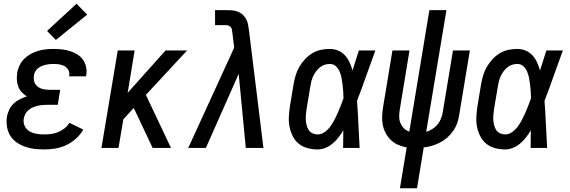

<svg xmlns="http://www.w3.org/2000/svg" viewBox="-20 -789 3040 1024"><path d="M217 8Q190 8 163.5 5Q137 2 112.5 -7Q88 -16 67.5 -30.5Q47 -45 34 -66.5Q21 -88 17 -114.5Q13 -141 17 -168Q21 -186 29.5 -204.5Q38 -223 53 -237Q68 -251 86.5 -260Q105 -269 123 -275Q108 -284 96 -297Q84 -310 77.5 -327Q71 -344 70 -362.5Q69 -381 72 -401Q75 -421 84.5 -440.5Q94 -460 109.5 -475.5Q125 -491 144.5 -501.5Q164 -512 184.5 -518Q205 -524 225.5 -526Q246 -528 266 -528Q289 -528 311 -525.5Q333 -523 353.5 -516.5Q374 -510 392 -499Q410 -488 422 -471Q434 -454 439 -432.5Q444 -411 440 -388Q440 -387 439.5 -385Q439 -383 439 -382H349Q349 -382 349 -383Q349 -384 349 -385Q352 -401 345 -414.5Q338 -428 325.5 -435.5Q313 -443 297.5 -445.5Q282 -448 266 -448Q255 -448 244.5 -447Q234 -446 223 -443.5Q212 -441 201.5 -436.5Q191 -432 182 -424.5Q173 -417 167.5 -407Q162 -397 161 -386Q158 -369 163 -353Q168 -337 181 -327Q194 -317 211 -313.5Q228 -310 245 -310H301L288 -230H232Q219 -230 206.5 -229Q194 -228 181 -225Q168 -222 155.5 -216.5Q143 -211 132.5 -202.5Q122 -194 115.5 -182Q109 -170 107 -157Q103 -136 111.5 -117.5Q120 -99 137 -89Q154 -79 174.5 -75.5Q195 -72 217 -72Q235 -72 253.5 -74.5Q272 -77 290 -84.5Q308 -92 324 -104.5Q340 -117 350 -134L424 -98Q409 -71 385 -49.5Q361 -28 333 -15Q305 -2 275.5 3Q246 8 217 8ZM278 -576 231 -624 388 -769 445 -711Z M521 0 608 -520H698L661 -294L863 -520H978L758 -283L892 0H794L703 -193L693 -213L638 -153L612 0Z M984 0 1229 -535 1219 -617Q1218 -625 1216.5 -632.5Q1215 -640 1210 -645.5Q1205 -651 1197.5 -653Q1190 -655 1182 -655H1127V-735H1182Q1199 -735 1215.5 -734Q1232 -733 1247 -727.5Q1262 -722 1273.5 -711.5Q1285 -701 1292.5 -687.5Q1300 -674 1303 -658Q1306 -642 1308 -626L1385 0H1291L1253 -395L1078 0Z M1675 8Q1647 8 1620.5 1Q1594 -6 1574 -22Q1554 -38 1542 -61.5Q1530 -85 1524.5 -111Q1519 -137 1520.5 -165Q1522 -193 1526 -221L1546 -341Q1550 -364 1557 -387.5Q1564 -411 1576.5 -432.5Q1589 -454 1606.5 -473Q1624 -492 1645.5 -505Q1667 -518 1691 -523Q1715 -528 1739 -528Q1763 -528 1784 -519Q1805 -510 1820 -493.5Q1835 -477 1844.5 -456Q1854 -435 1860 -413Q1869 -440 1877 -466.5Q1885 -493 1894 -520H1982Q1957 -453 1933.5 -385.5Q1910 -318 1884 -251Q1889 -188 1891.5 -125.5Q1894 -63 1898 0H1810Q1810 -23 1810.5 -46.5Q1811 -70 1811 -94Q1800 -75 1786 -57Q1772 -39 1754.5 -24Q1737 -9 1716 -0.5Q1695 8 1675 8ZM1675 -72Q1694 -72 1712 -85Q1730 -98 1742.5 -115.5Q1755 -133 1764.5 -151.5Q1774 -170 1782.5 -189Q1791 -208 1798 -227Q1805 -246 1812 -265Q1812 -284 1810.5 -302Q1809 -320 1807 -338Q1805 -356 1801.5 -374Q1798 -392 1791 -408Q1784 -424 1771 -436Q1758 -448 1739 -448Q1725 -448 1711 -443.5Q1697 -439 1685.5 -429.5Q1674 -420 1665 -407.5Q1656 -395 1650 -382Q1644 -369 1640.5 -355Q1637 -341 1635 -327L1615 -207Q1613 -193 1611.5 -178Q1610 -163 1611 -148.5Q1612 -134 1615.5 -120.5Q1619 -107 1626.5 -95.5Q1634 -84 1647 -78Q1660 -72 1675 -72Z M2113 215 2149 -3Q2125 -7 2103.5 -16.5Q2082 -26 2065.5 -41.5Q2049 -57 2038 -77Q2027 -97 2022 -120Q2017 -143 2018 -167.5Q2019 -192 2023 -217L2073 -520H2164L2112 -204Q2109 -186 2109 -167.5Q2109 -149 2115.5 -133Q2122 -117 2134 -105Q2146 -93 2163 -87L2270 -735H2361L2253 -86Q2270 -91 2286 -101Q2302 -111 2313.5 -125Q2325 -139 2331.5 -155.5Q2338 -172 2341 -189L2396 -520H2486L2429 -176Q2426 -154 2418.5 -132.5Q2411 -111 2397.5 -91.5Q2384 -72 2366 -56Q2348 -40 2327 -29Q2306 -18 2284 -11.5Q2262 -5 2240 -3L2204 215Z M2675 8Q2647 8 2620.5 1Q2594 -6 2574 -22Q2554 -38 2542 -61.5Q2530 -85 2524.5 -111Q2519 -137 2520.5 -165Q2522 -193 2526 -221L2546 -341Q2550 -364 2557 -387.5Q2564 -411 2576.5 -432.5Q2589 -454 2606.5 -473Q2624 -492 2645.5 -505Q2667 -518 2691 -523Q2715 -528 2739 -528Q2763 -528 2784 -519Q2805 -510 2820 -493.5Q2835 -477 2844.5 -456Q2854 -435 2860 -413Q2869 -440 2877 -466.5Q2885 -493 2894 -520H2982Q2957 -453 2933.5 -385.5Q2910 -318 2884 -251Q2889 -188 2891.5 -125.5Q2894 -63 2898 0H2810Q2810 -23 2810.5 -46.5Q2811 -70 2811 -94Q2800 -75 2786 -57Q2772 -39 2754.5 -24Q2737 -9 2716 -0.5Q2695 8 2675 8ZM2675 -72Q2694 -72 2712 -85Q2730 -98 2742.5 -115.5Q2755 -133 2764.5 -151.5Q2774 -170 2782.5 -189Q2791 -208 2798 -227Q2805 -246 2812 -265Q2812 -284 2810.5 -302Q2809 -320 2807 -338Q2805 -356 2801.5 -374Q2798 -392 2791 -408Q2784 -424 2771 -436Q2758 -448 2739 -448Q2725 -448 2711 -443.5Q2697 -439 2685.5 -429.5Q2674 -420 2665 -407.5Q2656 -395 2650 -382Q2644 -369 2640.5 -355Q2637 -341 2635 -327L2615 -207Q2613 -193 2611.5 -178Q2610 -163 2611 -148.5Q2612 -134 2615.5 -120.5Q2619 -107 2626.5 -95.5Q2634 -84 2647 -78Q2660 -72 2675 -72Z"/></svg>

Font: Iosevka SS04 Medium
Style: Italic
Weight: 500
Italic angle: -9°
Monospace: yes
Designer: Belleve Invis
Foundry: Belleve Invis
Version: Version 19.0.0; ttfautohint (v1.8.4)